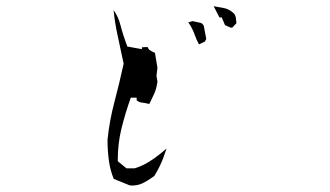

<svg xmlns="http://www.w3.org/2000/svg" viewBox="-20 -692 1040 605"><path d="M388.7 -107.9Q392.1 -107.4 397.7 -107.4Q403.3 -107.4 411.9 -108.9Q420.4 -110.4 428.7 -114.3Q446.8 -123 466.3 -137.7Q483.9 -166 494.6 -194.8Q500 -209.5 504.9 -224.1Q464.8 -189 434.6 -173.8Q420.4 -166.5 404.3 -161.6H380.9H378.4L351.1 -184.1V-187.5Q351.1 -239.3 362.5 -286.1Q374 -333 392.1 -384.3H410.6V-376Q417.5 -370.1 425.3 -369.1Q436.5 -367.7 449.2 -364.7H450.7Q459 -381.8 466.1 -397.2Q473.1 -412.6 476.1 -434.6L473.1 -453.1L476.1 -478.5L468.3 -525.4Q454.1 -531.7 450.2 -535.2Q446.8 -539.6 444.8 -543.9L427.2 -543V-537.1L381.3 -545.4Q368.2 -579.6 359.4 -613.3Q353 -639.2 337.9 -660.2Q341.8 -620.1 350.8 -579.3Q359.9 -538.6 369.6 -491.2Q356 -428.7 340.3 -369.6Q324.7 -310.5 318.8 -251.5Q318.8 -217.3 323.2 -185.5Q327.1 -155.8 338.4 -128.4ZM571.8 -620.6 575.2 -619.1Q586.9 -601.1 593 -583.7Q599.1 -566.4 606.9 -552.2L625.5 -561L629.9 -569.3L622.1 -610.8Q620.1 -614.3 617.2 -617.2Q614.3 -620.1 609.4 -620.6Q599.1 -622.6 586.4 -625.5ZM689 -612.8 706.5 -605H711.9L725.1 -619.1Q724.6 -627 723.1 -636Q721.7 -645 716.8 -649.9Q701.7 -664.1 683.6 -667Q668 -669.4 653.3 -672.4L671.4 -637.2H678.7Z"/></svg>

Font: Bakudai
Style: ExtraLight
Weight: 200
Version: Version 1.48